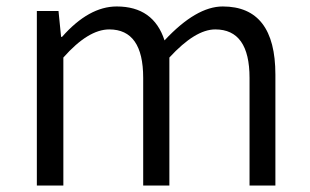

<svg xmlns="http://www.w3.org/2000/svg" viewBox="-20 -574 960 594"><path d="M94 -540H161L169 -460H172Q255 -554 341 -554Q455 -554 489 -449Q587 -554 669 -554Q832 -554 832 -343V0H752V-333Q752 -483 646 -483Q584 -483 504 -396V0H423V-333Q423 -483 318 -483Q253 -483 176 -396V0H94Z"/></svg>

Font: Source Han Sans CN Normal
Style: Regular
Weight: 350
Designer: Ryoko NISHIZUKA 西塚涼子 (kana, bopomofo & ideographs); Paul D. Hunt (Latin, Greek & Cyrillic); Sandoll Communications 산돌커뮤니
Foundry: Adobe
Version: Version 2.004;hotconv 1.0.118;makeotfexe 2.5.65603